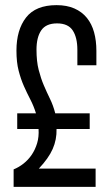

<svg xmlns="http://www.w3.org/2000/svg" viewBox="-20 -727 431 747"><path d="M200 -707C146 -707 106.5 -691 81.5 -659C56.5 -627 44 -584 44 -530C44 -500 46.8 -474 52.5 -452C58.2 -430 65 -410 73 -392C81 -374 89.3 -356.7 98 -340C106.7 -323.3 114 -305.3 120 -286H47V-225H130C131.3 -205 129.5 -186.7 124.5 -170C119.5 -153.3 112.5 -138.3 103.5 -125C94.5 -111.7 83.8 -100.2 71.5 -90.5C59.2 -80.8 46.3 -73.3 33 -68V0H352V-71H131C156.3 -97.7 174.3 -123.2 185 -147.5C195.7 -171.8 200.7 -197.7 200 -225H329V-286H195C189.7 -306.7 182.8 -325.5 174.5 -342.5C166.2 -359.5 158.2 -377 150.5 -395C142.8 -413 136.2 -433 130.5 -455C124.8 -477 122 -503.3 122 -534C122 -566 128.2 -591 140.5 -609C152.8 -627 173.3 -636 202 -636C230.7 -636 251 -626.8 263 -608.5C275 -590.2 281 -565 281 -533V-473H355V-529C355 -555.7 352 -579.8 346 -601.5C340 -623.2 330.7 -641.8 318 -657.5C305.3 -673.2 289.2 -685.3 269.5 -694C249.8 -702.7 226.7 -707 200 -707Z"/></svg>

Font: SVN-Bebas Neue
Style: Regular
Weight: 400
Designer: Ryoichi Tsunekawa
Foundry: Ryoichi Tsunekawa
Version: Version 001.003